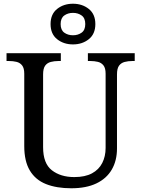

<svg xmlns="http://www.w3.org/2000/svg" viewBox="-20 -999 757 1029"><path d="M362 10Q283 10 226.5 -12.5Q170 -35 140 -85Q110 -135 110 -216V-604Q110 -634 98.5 -648.5Q87 -663 68.5 -667.5Q50 -672 28 -672H15V-714H306V-672H293Q271 -672 252 -667Q233 -662 222 -647Q211 -632 211 -600V-210Q211 -123 258 -86.5Q305 -50 378 -50Q436 -50 473 -70Q510 -90 528 -125.5Q546 -161 546 -206V-604Q546 -634 534.5 -648.5Q523 -663 504.5 -667.5Q486 -672 464 -672H451V-714H702V-672H689Q667 -672 648 -667Q629 -662 618 -647Q607 -632 607 -600V-204Q607 -138 579 -90Q551 -42 496.5 -16Q442 10 362 10ZM371 -761Q321 -761 286 -789Q251 -817 251 -870Q251 -923 286 -951Q321 -979 371 -979Q421 -979 456 -951Q491 -923 491 -870Q491 -817 456 -789Q421 -761 371 -761ZM371 -810Q398 -810 417.5 -824Q437 -838 437 -870Q437 -902 417.5 -916Q398 -930 371 -930Q344 -930 324.5 -916Q305 -902 305 -870Q305 -838 324.5 -824Q344 -810 371 -810Z"/></svg>

Font: Noto Serif Sinhala
Style: Regular
Weight: 400
Designer: Jelle Bosma - Monotype Design Team
Foundry: Monotype Imaging Inc.
Version: Version 2.006